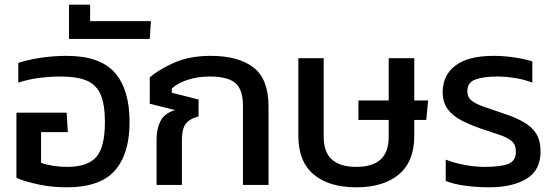

<svg xmlns="http://www.w3.org/2000/svg" viewBox="-20 -788 2367 818"><path d="M265 10Q201 10 144.5 -2Q88 -14 50 -30V-308H264L269 -225H155V-94Q178 -86 207.5 -81.5Q237 -77 265 -77Q354 -77 390.5 -119.5Q427 -162 427 -268Q427 -342 409 -384.5Q391 -427 349.5 -444.5Q308 -462 237 -462Q194 -462 147 -456Q100 -450 58 -436V-520Q100 -534 154.5 -542Q209 -550 264 -550Q406 -550 469 -478.5Q532 -407 532 -268Q532 -132 469 -61Q406 10 265 10Z M274 -622V-768H364V-698H623L618 -622Z M647 0V-195Q647 -239 664 -272.5Q681 -306 726 -319L618 -346V-458Q658 -493 723.5 -521.5Q789 -550 877 -550Q996 -550 1060 -500.5Q1124 -451 1124 -335V0H1015V-338Q1015 -407 982.5 -434.5Q950 -462 873 -462Q823 -462 780 -448Q737 -434 712 -411V-393L826 -364V-292Q787 -282 771 -260Q755 -238 755 -194V0Z M1498 10Q1381 10 1316 -45Q1251 -100 1251 -210V-540H1359V-206Q1359 -139 1394.5 -108Q1430 -77 1498 -77Q1566 -77 1601 -108Q1636 -139 1636 -206V-277H1507V-360H1636V-540H1745V-360H1804L1796 -277H1745V-210Q1745 -100 1679.5 -45Q1614 10 1498 10Z M2063 10Q2010 10 1960.5 3Q1911 -4 1879 -17V-108Q1917 -93 1961.5 -85Q2006 -77 2043 -77Q2112 -77 2145 -89.5Q2178 -102 2178 -142Q2178 -171 2161 -186Q2144 -201 2111 -212.5Q2078 -224 2029 -240Q1983 -256 1946 -275Q1909 -294 1887.5 -323Q1866 -352 1866 -396Q1866 -467 1920 -508.5Q1974 -550 2083 -550Q2129 -550 2174 -543Q2219 -536 2248 -526V-436Q2215 -449 2174.5 -455.5Q2134 -462 2099 -462Q2041 -462 2006 -449.5Q1971 -437 1971 -399Q1971 -374 1989 -359.5Q2007 -345 2040.5 -333.5Q2074 -322 2121 -306Q2174 -289 2210 -268.5Q2246 -248 2264.5 -218.5Q2283 -189 2283 -142Q2283 -63 2223.5 -26.5Q2164 10 2063 10Z"/></svg>

Font: Kanit
Style: Regular
Weight: 400
Designer: Katatrad Team
Foundry: CadsonDemak
Version: Version 2.000; ttfautohint (v1.8.3)